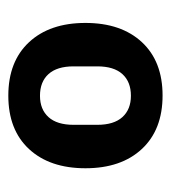

<svg xmlns="http://www.w3.org/2000/svg" viewBox="6 -750 420 473"><g transform="rotate(-90 216.5 -514.0)"><path d="M217.2 -324Q133 -324 85.5 -375Q38 -426 38 -514Q38 -602 85.3 -653Q132.6 -704 216.8 -704Q301 -704 348.5 -653Q396 -602 396 -514Q396 -426 348.7 -375Q301.4 -324 217.2 -324ZM216.6 -402Q251 -402 270 -423Q289 -444 289 -484.7V-543.3Q289 -584 270 -605Q251 -626 216.6 -626Q183 -626 164 -605Q145 -584 145 -543.3V-484.7Q145 -444 164 -423Q183 -402 216.6 -402Z"/></g></svg>

Font: IBM Plex Sans Var
Style: Regular
Weight: 400
Designer: Mike Abbink, Paul van der Laan, Pieter van Rosmalen
Foundry: Bold Monday
Version: Version 3.000